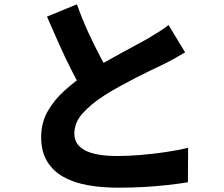

<svg xmlns="http://www.w3.org/2000/svg" viewBox="-20 -823 1040 891"><path d="M839 -580Q814 -565 788 -550.5Q762 -536 733 -522Q710 -511 677.5 -495.5Q645 -480 607.5 -460.5Q570 -441 532.5 -420.5Q495 -400 461 -378Q401 -339 363 -296.5Q325 -254 325 -203Q325 -151 375 -125Q425 -99 525 -99Q576 -99 634.5 -104Q693 -109 750.5 -117.5Q808 -126 853 -137L852 23Q808 30 758.5 35.5Q709 41 652 44.5Q595 48 529 48Q453 48 388 36.5Q323 25 274.5 -2Q226 -29 198.5 -74.5Q171 -120 171 -186Q171 -253 201 -306Q231 -359 280.5 -403.5Q330 -448 389 -487Q423 -510 462 -532Q501 -554 538.5 -574.5Q576 -595 608.5 -612.5Q641 -630 664 -643Q694 -661 717.5 -675.5Q741 -690 762 -707ZM337 -803Q361 -735 389 -674Q417 -613 445 -560.5Q473 -508 496 -465L369 -392Q342 -438 312.5 -496Q283 -554 254.5 -617.5Q226 -681 198 -746Z"/></svg>

Font: Noto Sans SC Thin ExtraBold
Style: Regular
Weight: 800
Version: Version 2.004-H2;hotconv 1.0.118;makeotfexe 2.5.65603